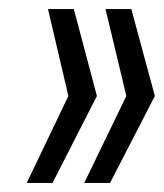

<svg xmlns="http://www.w3.org/2000/svg" viewBox="-20 -474 362 424"><path d="M194 -262 143 -454H86L131 -262L39 -70H96ZM322 -262 270 -454H213L259 -262L166 -70H223Z"/></svg>

Font: Gamestation Condensed
Style: Italic
Weight: 400
Width: 3
Designer: Jonas Hecksher
Foundry: Jonas Hecksher, Playtypeª, e-types AS
Version: Version 1.003